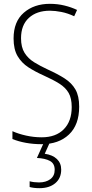

<svg xmlns="http://www.w3.org/2000/svg" viewBox="-20 -744 479 1004"><path d="M394 -186Q394 -91 340.5 -40.5Q287 10 197 10Q155 10 116 3Q77 -4 45 -17V-58Q76 -44 116.5 -35Q157 -26 198 -26Q272 -26 313.5 -68Q355 -110 355 -184Q355 -230 339 -258Q323 -286 290.5 -306.5Q258 -327 209 -349Q164 -369 128.5 -392Q93 -415 72 -450.5Q51 -486 51 -543Q51 -631 104.5 -677.5Q158 -724 241 -724Q281 -724 317.5 -715Q354 -706 383 -692L368 -659Q334 -675 301 -681.5Q268 -688 241 -688Q172 -688 131 -650.5Q90 -613 90 -544Q90 -497 108.5 -467.5Q127 -438 158.5 -418.5Q190 -399 231 -380Q282 -357 318.5 -333.5Q355 -310 374.5 -276Q394 -242 394 -186ZM300 143Q300 188 269 214Q238 240 186 240Q157 240 135 234V204Q158 210 184 210Q220 210 243 193Q266 176 266 144Q266 111 241 97.5Q216 84 173 82L210 0H241L214 60Q255 66 277.5 87.5Q300 109 300 143Z"/></svg>

Font: Noto Sans Arabic Cond ExtLt
Style: Regular
Weight: 200
Width: 3
Designer: Monotype Design Team, Nadine Chahine, Nizar Qandah and Khaled Hosny
Foundry: Monotype Imaging Inc.
Version: Version 2.012; ttfautohint (v1.8.4.7-5d5b)